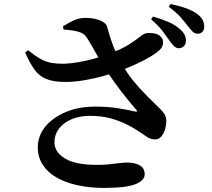

<svg xmlns="http://www.w3.org/2000/svg" viewBox="-20 -865 1040 944"><path d="M857.5 -627.8Q845.3 -628.5 835 -638.8Q824.6 -649.1 812 -666.9Q798.2 -687.1 778 -713.6Q757.8 -740.1 722.9 -770.3L732.5 -783.7Q774.9 -771.5 808.9 -756.6Q842.9 -741.7 866.1 -720.5Q882.1 -706.2 888.4 -692.2Q894.8 -678.2 894 -663.7Q894 -648.3 883.9 -638Q873.8 -627.8 857.5 -627.8ZM490.9 58.9Q420.2 58.9 360.8 45.7Q301.4 32.6 257.7 7.4Q214 -17.7 190 -55.1Q165.9 -92.4 165.9 -140Q165.9 -196.6 202.3 -241.8Q238.8 -286.9 302.8 -313.9Q366.8 -340.8 447.4 -340.8Q512.6 -340.8 563.8 -332.3Q615 -323.7 643.7 -316.8Q661.9 -313.6 648.7 -327Q627.5 -351 600.8 -384Q574.2 -417.1 546.8 -454.9Q519.4 -492.8 495.3 -529.2Q480.5 -553.4 464.3 -581.6Q448.2 -609.9 433 -636.8Q417.8 -663.6 405.7 -681.7Q392.7 -701.7 364.6 -709.2Q336.4 -716.8 292.7 -719.9L289.4 -735Q313.3 -751.1 341.2 -764.1Q369.2 -777.1 399.2 -777.1Q442.1 -777.1 471.8 -764.8Q501.5 -752.4 506.2 -734.6Q517.6 -693.7 527.5 -664.5Q537.3 -635.3 549.2 -609.9Q561.1 -584.4 576.5 -555.6Q602.4 -508.2 635.5 -467.7Q668.5 -427.1 702.5 -393.5Q736.5 -359.8 765.4 -331.4Q782.7 -314.4 790.1 -301.5Q797.4 -288.6 797.7 -271.1Q798 -253.2 792.2 -231.8Q786.3 -210.4 774 -195Q761.6 -179.6 742.7 -179.6Q720.2 -179.6 702.5 -192.1Q684.8 -204.6 660.4 -220.4Q635.3 -237.4 600.6 -254.5Q566 -271.5 522.1 -283.5Q478.2 -295.4 422.4 -295.4Q370.5 -295.4 331 -278.3Q291.5 -261.2 269.6 -232.1Q247.7 -203 247.7 -165.1Q247.7 -117.2 299.3 -85.8Q350.9 -54.4 455.9 -54.4Q491.5 -54.4 517.9 -57.2Q544.4 -60.1 565.9 -63Q587.4 -65.8 607.1 -65.8Q639.9 -65.8 665.6 -52.8Q691.3 -39.7 691.3 -7.3Q691.3 21.8 646.7 40.3Q602 58.9 490.9 58.9ZM309.6 -462.1Q246 -461.4 209.3 -475.9Q172.7 -490.4 149.5 -522.9Q126.3 -555.3 103.6 -606.6L118.2 -618Q151.2 -591.4 177.2 -576.5Q203.2 -561.5 230.3 -556.5Q257.4 -551.4 292.5 -551.4Q321.6 -552.1 360.9 -558.5Q400.2 -564.8 441 -576.2Q481.8 -587.5 516.4 -600.1Q577.6 -623.3 613 -645.7Q648.4 -668.1 667.1 -683.6Q685.9 -699 698.3 -701.4Q716.4 -704.3 738 -700.8Q759.6 -697.2 771.7 -683.4Q783.3 -670.5 781.7 -652.3Q780.1 -634.1 766 -620.3Q750 -604.6 718.4 -585.9Q686.7 -567.2 646.6 -548.7Q606.4 -530.2 564.5 -515.2Q531.1 -503.2 486.8 -490.9Q442.5 -478.6 396.1 -470.7Q349.8 -462.9 309.6 -462.1ZM951.4 -699.4Q936.4 -699.4 926.2 -710.3Q916 -721.2 901.2 -740.2Q887.5 -758 868.4 -779.9Q849.2 -801.8 809.6 -832L818.5 -845.2Q861.4 -836.5 894.9 -824.4Q928.5 -812.3 948.9 -796.6Q968.4 -782.2 976.3 -767Q984.2 -751.8 984.2 -734.6Q984.2 -718.5 975.6 -709Q966.9 -699.4 951.4 -699.4Z"/></svg>

Font: Noto Serif SC ExtraLight
Style: Regular
Weight: 200
Designer: Ryoko NISHIZUKA 西塚涼子 (kana & ideographs); Frank Grießhammer (Latin, Greek & Cyrillic); Wenlong ZHANG 张文龙 (bopomofo); San
Foundry: Adobe
Version: Version 2.002-H1;hotconv 1.1.0;makeotfexe 2.6.0